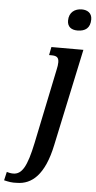

<svg xmlns="http://www.w3.org/2000/svg" viewBox="-187 -799 537 1076"><g transform="rotate(5 82.0 -260.5)"><path d="M214 -641C258 -641 286 -661 286 -710C286 -746 259 -761 229 -761C190 -761 157 -739 157 -692C157 -657 180 -641 214 -641ZM-48 239C33 238 105 182 141 8L257 -536H77L68 -490H81C109 -490 123 -483 123 -454C123 -440 121 -430 117 -411L30 8C2 141 -25 189 -75 189C-87 189 -103 186 -111 183L-122 231C-97 237 -78 241 -48 239Z"/></g></svg>

Font: Noto Serif Condensed Semi
Style: Italic
Weight: 600
Width: 3
Italic angle: -12°
Designer: Monotype Design Team
Foundry: Monotype Imaging Inc.
Version: Version 1.901